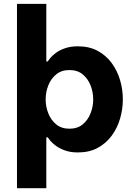

<svg xmlns="http://www.w3.org/2000/svg" viewBox="-20 -780 708 995"><path d="M220 195.4H68V-530H220V-461.6H227.2Q230.8 -467.2 241.3 -480.1Q251.8 -493 270.5 -506.6Q289.2 -520.2 317.4 -530.1Q345.6 -540 383.8 -540Q442.6 -540 486.1 -516.5Q529.6 -493 558.7 -453.5Q587.8 -414 602.2 -365Q616.6 -316 616.6 -265Q616.6 -214 602.2 -165Q587.8 -116 558.7 -76.5Q529.6 -37 486.1 -13.5Q442.6 10 383.8 10Q345.6 10 317.4 -0.1Q289.2 -10.2 270.5 -23.8Q251.8 -37.4 241.3 -50.1Q230.8 -62.8 227.2 -68.4H220ZM216.6 -265Q216.6 -227.8 230.2 -192.9Q243.8 -158 271.2 -135.5Q298.6 -113 339.6 -113Q381.6 -113 408.7 -135.5Q435.8 -158 449.4 -192.9Q463 -227.8 463 -265Q463 -302.6 449.4 -337.3Q435.8 -372 408.7 -394.5Q381.6 -417 339.6 -417Q298.6 -417 271.2 -394.5Q243.8 -372 230.2 -337.3Q216.6 -302.6 216.6 -265ZM383.8 10Q345.6 10 317.4 -0.1Q289.2 -10.2 270.5 -23.8Q251.8 -37.4 241.3 -50.1Q230.8 -62.8 227.2 -68.4H220V0H68V-760H220V-461.6H227.2Q230.8 -467.2 241.3 -480.1Q251.8 -493 270.5 -506.6Q289.2 -520.2 317.4 -530.1Q345.6 -540 383.8 -540Q442.6 -540 486.1 -516.5Q529.6 -493 558.7 -453.5Q587.8 -414 602.2 -365Q616.6 -316 616.6 -265Q616.6 -214 602.2 -165Q587.8 -116 558.7 -76.5Q529.6 -37 486.1 -13.5Q442.6 10 383.8 10ZM339.6 -113Q381.6 -113 408.7 -135.5Q435.8 -158 449.4 -192.9Q463 -227.8 463 -265Q463 -302.6 449.4 -337.3Q435.8 -372 408.7 -394.5Q381.6 -417 339.6 -417Q298.6 -417 271.2 -394.5Q243.8 -372 230.2 -337.3Q216.6 -302.6 216.6 -265Q216.6 -227.8 230.2 -192.9Q243.8 -158 271.2 -135.5Q298.6 -113 339.6 -113Z"/></svg>

Font: Be Vietnam Pro Variable Thin
Style: Regular
Weight: 100
Designer: Lam Bao, Tony Le, Vietanh Nguyen
Foundry: Yellow Type Foundry
Version: Version 1.002